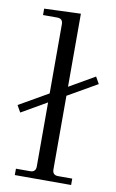

<svg xmlns="http://www.w3.org/2000/svg" viewBox="-86 -765 488 810"><g transform="rotate(10 158.0 -359.5)"><path d="M-2.9 -293 122.1 -364.7V-661.1Q122.1 -685.5 97.7 -685.5H37.1V-712.9L193.4 -718.8V-405.8L302.7 -468.8L319.3 -439.5L193.4 -367.2V-51.8Q193.4 -27.3 217.8 -27.3H278.3V0H37.1V-27.3H97.7Q122.1 -27.3 122.1 -51.8V-326.2L13.7 -263.7Z"/></g></svg>

Font: Theano Modern
Style: Regular
Weight: 400
Designer: Alexey Kryukov
Version: Version 2.00